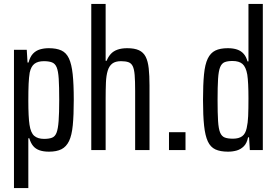

<svg xmlns="http://www.w3.org/2000/svg" viewBox="-20 -763 1407 976"><path d="M51 193V-510H116L120 -445H125Q133 -475 148 -490.5Q163 -506 183.5 -512Q204 -518 228 -518Q267 -518 292 -506.5Q317 -495 330.5 -466Q344 -437 349.5 -386Q355 -335 355 -255Q355 -178 350 -126.5Q345 -75 331 -46Q317 -17 292.5 -4.5Q268 8 229 8Q201 8 181 1Q161 -6 148.5 -21Q136 -36 129 -60H124V193ZM204 -57Q229 -57 244.5 -63Q260 -69 267.5 -88.5Q275 -108 278 -148Q281 -188 281 -255Q281 -323 278.5 -362.5Q276 -402 268 -421Q260 -440 244 -446Q228 -452 203 -452Q173 -452 155.5 -439Q138 -426 131 -394Q127 -370 125.5 -337Q124 -304 124 -250Q124 -210 125.5 -179Q127 -148 130 -129Q136 -88 154 -72.5Q172 -57 204 -57Z M444 0V-743H517V-454H522Q530 -474 543 -488.5Q556 -503 577 -510.5Q598 -518 627 -518Q664 -518 686.5 -507.5Q709 -497 720.5 -474.5Q732 -452 736 -415.5Q740 -379 740 -328V0H667V-301Q667 -352 664.5 -382Q662 -412 654.5 -427Q647 -442 632.5 -447Q618 -452 595 -452Q567 -452 551 -440Q535 -428 527.5 -403.5Q520 -379 518.5 -343.5Q517 -308 517 -260V0Z M839 0V-91H923V0Z M1139 8Q1100 8 1075 -3.5Q1050 -15 1036.5 -44Q1023 -73 1017.5 -124Q1012 -175 1012 -255Q1012 -333 1017 -384.5Q1022 -436 1036 -465Q1050 -494 1074.5 -506Q1099 -518 1138 -518Q1166 -518 1186 -511Q1206 -504 1219 -489Q1232 -474 1238 -451H1243V-743H1316V0H1250L1246 -65H1241Q1235 -35 1219.5 -19.5Q1204 -4 1183.5 2Q1163 8 1139 8ZM1164 -58Q1194 -58 1211 -70.5Q1228 -83 1234 -112Q1240 -138 1241.5 -173Q1243 -208 1243 -264Q1243 -303 1241.5 -333.5Q1240 -364 1237 -384Q1230 -423 1212.5 -438Q1195 -453 1162 -453Q1137 -453 1122 -447Q1107 -441 1099 -421.5Q1091 -402 1088.5 -362Q1086 -322 1086 -255Q1086 -188 1088.5 -148Q1091 -108 1099 -89Q1107 -70 1122.5 -64Q1138 -58 1164 -58Z"/></svg>

Font: Saira ExtraCondensed Medium
Style: Regular
Weight: 500
Width: 2
Designer: Hector Gatti with collaboration of the Omnibus-Type team
Foundry: Omnibus-Type
Version: Version 1.101